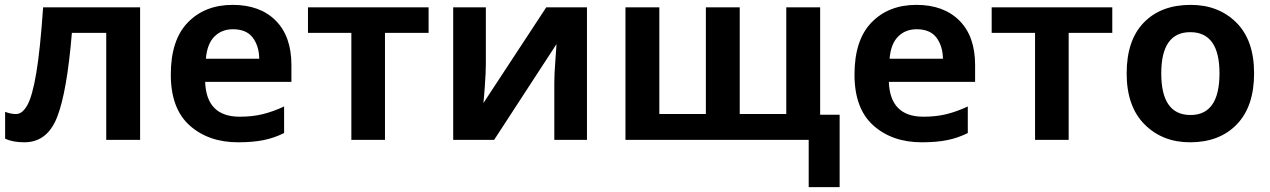

<svg xmlns="http://www.w3.org/2000/svg" viewBox="-20 -574 5214 788"><path d="M555 0V-544H157Q145 -370 129 -275Q113 -180 92.5 -143Q72 -106 46 -106Q24 -106 1 -115V-5Q32 10 80 10Q174 10 214.5 -93.5Q255 -197 275 -439H416V0Z M935 -554Q821 -554 751 -482Q681 -410 681 -268Q681 -128 758.5 -59Q836 10 957 10Q1018 10 1062 1Q1106 -8 1146 -28V-137Q1101 -116 1058.5 -105.5Q1016 -95 964 -95Q827 -95 822 -238H1176V-307Q1176 -425 1111.5 -489.5Q1047 -554 935 -554ZM936 -454Q991 -454 1017 -420Q1043 -386 1044 -333H825Q830 -394 860 -424Q890 -454 936 -454Z M1739 -439H1560V0H1422V-439H1244V-544H1739Z M1974 -544H1840V0H2008L2264 -393Q2263 -370 2259 -320.5Q2255 -271 2255 -234V0H2389V-544H2222L1964 -151Q1966 -167 1970 -222.5Q1974 -278 1974 -310Z M3346 -544V-103H3426V194H3299V0H2547V-544H2686V-106H2877V-544H3016V-106H3207V-544Z M3741 -554Q3627 -554 3557 -482Q3487 -410 3487 -268Q3487 -128 3564.5 -59Q3642 10 3763 10Q3824 10 3868 1Q3912 -8 3952 -28V-137Q3907 -116 3864.5 -105.5Q3822 -95 3770 -95Q3633 -95 3628 -238H3982V-307Q3982 -425 3917.5 -489.5Q3853 -554 3741 -554ZM3742 -454Q3797 -454 3823 -420Q3849 -386 3850 -333H3631Q3636 -394 3666 -424Q3696 -454 3742 -454Z M4545 -439H4366V0H4228V-439H4050V-544H4545Z M5127 -273Q5127 -409 5054 -481.5Q4981 -554 4867 -554Q4745 -554 4674.5 -481.5Q4604 -409 4604 -273Q4604 -137 4677.5 -63.5Q4751 10 4864 10Q4985 10 5056 -63.5Q5127 -137 5127 -273ZM4746 -273Q4746 -442 4865 -442Q4985 -442 4985 -273Q4985 -102 4866 -102Q4746 -102 4746 -273Z"/></svg>

Font: Noto Sans UI
Style: Bold
Weight: 700
Designer: Monotype Design Team
Foundry: Monotype Imaging Inc.
Version: Version 1.901